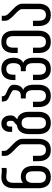

<svg xmlns="http://www.w3.org/2000/svg" viewBox="988 -1734 753 2768"><g transform="rotate(-90 1364.0 -350.5)"><path d="M278 -254Q278 -302 258 -328.5Q238 -355 194 -355Q152 -355 131.5 -328.5Q111 -302 111 -254V-165Q111 -117 131.5 -90.5Q152 -64 194 -64Q238 -64 258 -90.5Q278 -117 278 -165ZM194 -426Q276 -426 316 -378Q356 -330 356 -250V-169Q356 -88 316 -41Q276 6 194 6Q113 6 73.5 -41Q34 -88 34 -169V-531Q34 -612 74 -659.5Q114 -707 195 -707Q211 -707 226.5 -705Q242 -703 258.5 -701.5Q275 -700 292 -700Q308 -700 326 -704V-633Q311 -629 296 -629Q281 -629 265.5 -630.5Q250 -632 233 -634Q216 -636 195 -636Q152 -636 132 -609.5Q112 -583 112 -535V-394Q127 -410 150.5 -418Q174 -426 194 -426Z M572 -701V-677Q572 -666 573 -657Q574 -640 587.5 -622.5Q601 -605 620 -586Q639 -567 661 -546.5Q683 -526 702 -504Q721 -482 733.5 -457.5Q746 -433 746 -407V-169Q746 -89 706 -41.5Q666 6 584 6Q503 6 463.5 -41.5Q424 -89 424 -169V-251H501V-165Q501 -117 521.5 -90.5Q542 -64 584 -64Q627 -64 647.5 -90.5Q668 -117 668 -165V-411Q668 -427 656.5 -444Q645 -461 627 -479.5Q609 -498 588 -517.5Q567 -537 548.5 -557.5Q530 -578 516.5 -599Q503 -620 501 -642Q500 -653 500 -672Q500 -690 501 -701Z M1058 -314Q1058 -362 1037.5 -388.5Q1017 -415 974 -415Q932 -415 911.5 -388.5Q891 -362 891 -314V-165Q891 -117 911.5 -90.5Q932 -64 974 -64Q1017 -64 1037.5 -90.5Q1058 -117 1058 -165ZM1029 -479Q1083 -464 1109.5 -420Q1136 -376 1136 -310V-169Q1136 -89 1096 -41.5Q1056 6 974 6Q893 6 853.5 -41.5Q814 -89 814 -169V-310Q814 -382 846 -428Q878 -474 943 -483Q951 -493 960.5 -500.5Q970 -508 978 -515Q997 -529 1001.5 -538.5Q1006 -548 1006 -564V-574Q1006 -595 1001 -606.5Q996 -618 989 -623Q982 -628 975.5 -629Q969 -630 965 -630Q960 -630 952.5 -629Q945 -628 938.5 -623.5Q932 -619 927.5 -610.5Q923 -602 923 -587V-551H846V-587Q846 -608 852.5 -629Q859 -650 873.5 -667.5Q888 -685 911 -696Q934 -707 968 -707Q1020 -707 1052 -671Q1083 -636 1083 -579V-564Q1082 -533 1064 -513Q1046 -493 1029 -479Z M1448 -393Q1467 -389 1481.5 -375Q1496 -361 1506 -341Q1516 -321 1521 -297Q1526 -273 1526 -250V-169Q1526 -89 1486 -41.5Q1446 6 1364 6Q1283 6 1243.5 -41.5Q1204 -89 1204 -169V-251H1281V-165Q1281 -117 1301.5 -90.5Q1322 -64 1364 -64Q1408 -64 1428 -90.5Q1448 -117 1448 -165V-254Q1448 -302 1428 -328.5Q1408 -355 1364 -355H1328V-426H1364Q1408 -426 1428 -449Q1448 -472 1448 -520V-527Q1448 -541 1435 -550.5Q1422 -560 1401 -571Q1395 -574 1384.5 -579Q1374 -584 1363 -589.5Q1352 -595 1342.5 -599.5Q1333 -604 1328 -607Q1300 -623 1293 -641.5Q1286 -660 1284 -681V-700H1361V-688Q1360 -686 1360 -685Q1360 -683 1361 -681Q1364 -662 1380 -651Q1396 -640 1414 -632.5Q1432 -625 1452 -616Q1481 -603 1503.5 -582Q1526 -561 1526 -523Q1526 -500 1521 -478.5Q1516 -457 1506 -439.5Q1496 -422 1481.5 -409.5Q1467 -397 1448 -393Z M1915 -531Q1915 -508 1910 -485Q1905 -462 1895 -443Q1885 -424 1870.5 -410.5Q1856 -397 1837 -393Q1856 -389 1870.5 -375Q1885 -361 1895 -341Q1905 -321 1910 -297Q1915 -273 1915 -250V-169Q1915 -89 1875 -41.5Q1835 6 1753 6Q1672 6 1632.5 -41.5Q1593 -89 1593 -169V-251H1670V-165Q1670 -117 1690.5 -90.5Q1711 -64 1753 -64Q1796 -64 1816.5 -90.5Q1837 -117 1837 -165V-254Q1837 -302 1816.5 -328.5Q1796 -355 1753 -355H1721V-426H1753Q1796 -426 1816.5 -452.5Q1837 -479 1837 -527V-535Q1837 -583 1816.5 -609.5Q1796 -636 1753 -636Q1711 -636 1690.5 -609.5Q1670 -583 1670 -535V-504H1593V-531Q1593 -611 1632.5 -659Q1672 -707 1753 -707Q1834 -707 1874.5 -659Q1915 -611 1915 -531Z M2143 -707Q2225 -707 2265 -659.5Q2305 -612 2305 -531V-169Q2305 -89 2265 -41.5Q2225 6 2143 6Q2062 6 2022.5 -41.5Q1983 -89 1983 -169V-251H2060V-165Q2060 -117 2080.5 -90.5Q2101 -64 2143 -64Q2186 -64 2206.5 -90.5Q2227 -117 2227 -165V-535Q2227 -583 2206.5 -609.5Q2186 -636 2143 -636Q2101 -636 2080.5 -609.5Q2060 -583 2060 -535V-471H1983V-531Q1983 -612 2022.5 -659.5Q2062 -707 2143 -707Z M2520 -701V-677Q2520 -666 2521 -657Q2522 -640 2535.5 -622.5Q2549 -605 2568 -586Q2587 -567 2609 -546.5Q2631 -526 2650 -504Q2669 -482 2681.5 -457.5Q2694 -433 2694 -407V-169Q2694 -89 2654 -41.5Q2614 6 2532 6Q2451 6 2411.5 -41.5Q2372 -89 2372 -169V-251H2449V-165Q2449 -117 2469.5 -90.5Q2490 -64 2532 -64Q2575 -64 2595.5 -90.5Q2616 -117 2616 -165V-411Q2616 -427 2604.5 -444Q2593 -461 2575 -479.5Q2557 -498 2536 -517.5Q2515 -537 2496.5 -557.5Q2478 -578 2464.5 -599Q2451 -620 2449 -642Q2448 -653 2448 -672Q2448 -690 2449 -701Z"/></g></svg>

Font: Bebas Neue Regular
Style: Regular
Weight: 400
Designer: Ryoichi Tsunekawa & LGV (GE)
Foundry: Free Software Foundation, Inc.
Version: Version 1.003 August 13, 2016